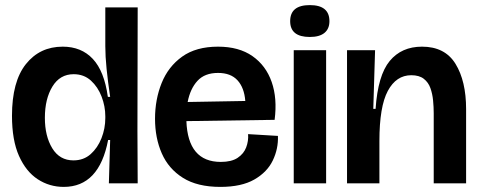

<svg xmlns="http://www.w3.org/2000/svg" viewBox="-20 -719 1883 753"><path d="M230 14Q174 14 128 -16Q82 -46 54.5 -107.5Q27 -169 27 -265Q27 -399 81.5 -467.5Q136 -536 226 -536Q299 -536 344 -488Q389 -440 403 -339H412Q403 -400 398 -449Q393 -498 393 -538V-690H520L519 -207L520 0H407L412 -170H404Q369 14 230 14ZM268 -90Q308 -90 335.5 -114.5Q363 -139 378 -177Q393 -215 393 -256V-263Q393 -302 378.5 -340Q364 -378 336.5 -403Q309 -428 269 -428Q215 -428 185.5 -379.5Q156 -331 156 -257Q156 -185 185 -137.5Q214 -90 268 -90Z M844 14Q754 14 697.5 -21.5Q641 -57 614.5 -117.5Q588 -178 588 -253Q588 -329 614 -393.5Q640 -458 694.5 -497Q749 -536 835 -536Q917 -536 970 -499Q1023 -462 1045.5 -397.5Q1068 -333 1057 -249L711 -244Q717 -84 846 -84Q888 -84 912 -100Q936 -116 945.5 -141Q955 -166 953 -193L1070 -186Q1072 -136 1050 -90Q1028 -44 977.5 -15Q927 14 844 14ZM835 -433Q783 -433 754.5 -402Q726 -371 716 -319L942 -323Q938 -375 911.5 -404Q885 -433 835 -433Z M1132 0V-522H1259V0ZM1195 -574Q1118 -574 1118 -636Q1118 -699 1195 -699Q1272 -699 1272 -636Q1272 -606 1252.5 -590Q1233 -574 1195 -574Z M1341 0V-272V-522H1451L1444 -292H1453Q1462 -424 1508.5 -480Q1555 -536 1635 -536Q1725 -536 1766.5 -468.5Q1808 -401 1808 -291V0H1681V-275Q1681 -299 1678.5 -325Q1676 -351 1668 -373.5Q1660 -396 1642 -410Q1624 -424 1593 -424Q1534 -424 1501 -362.5Q1468 -301 1468 -166V0Z"/></svg>

Font: Bricolage Grotesque 48pt SemiBold
Style: Regular
Weight: 600
Designer: Mathieu Triay
Foundry: Atelier Triay
Version: Version 1.000; ttfautohint (v1.8.4.7-5d5b);gftools[0.9.32]